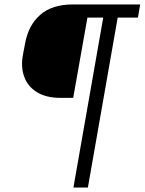

<svg xmlns="http://www.w3.org/2000/svg" viewBox="-20 -700 650 863"><path d="M93 -506Q108 -587 161 -633.5Q214 -680 307 -680H610L600 -621H509L375 143H310L444 -621H373L309 -260H253Q187 -260 145.5 -286Q104 -312 88.5 -356Q73 -400 83 -453Z"/></svg>

Font: Inria Sans Light
Style: Italic
Weight: 300
Italic angle: -10°
Designer: Black Foundry Team
Foundry: Black Foundry
Version: Version 1.2; ttfautohint (v1.8.3)